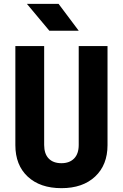

<svg xmlns="http://www.w3.org/2000/svg" viewBox="-20 -970 640 1000"><path d="M300 10Q189 10 124.5 -50Q60 -110 60 -214V-730H210V-215Q210 -169 233.5 -144.5Q257 -120 300 -120Q342 -120 366 -144.5Q390 -169 390 -215V-730H540V-214Q540 -111 475.5 -50.5Q411 10 300 10ZM237 -810 120 -950H285L390 -810Z"/></svg>

Font: JetBrains Mono NL ExtraBold
Style: Regular
Weight: 800
Designer: Philipp Nurullin, Konstantin Bulenkov
Foundry: JetBrains
Version: Version 2.304; ttfautohint (v1.8.4.7-5d5b)